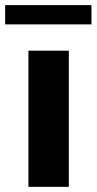

<svg xmlns="http://www.w3.org/2000/svg" viewBox="-40 -725 375 745"><path d="M70.3 0V-528.3H227.1V0ZM-20 -630.4V-705.1H314.9V-630.4Z"/></svg>

Font: Comme
Style: Bold
Weight: 700
Version: Version 1.000;gftools[0.9.27]